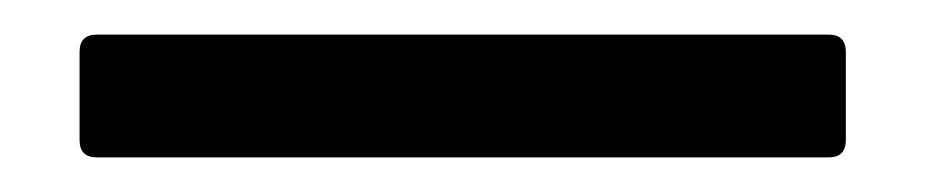

<svg xmlns="http://www.w3.org/2000/svg" viewBox="-20 -91 535 111"><path d="M26 -10V-61Q26 -71 36 -71H459Q469 -71 469 -61V-10Q469 0 459 0H36Q26 0 26 -10Z"/></svg>

Font: Barlow GEO Medium
Style: Regular
Weight: 500
Designer: Jeremy Tribby
Foundry: Tribby Type
Version: Version 1.408